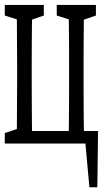

<svg xmlns="http://www.w3.org/2000/svg" viewBox="-27 -558 436 790"><path d="M41.5 32.7Q42.5 5.4 42.5 -39.3Q42.5 -84 43 -132.3Q43.5 -180.7 43.5 -219.2V-285.6Q43.5 -324.2 43 -372.6Q42.5 -420.9 42.5 -465.8Q42.5 -510.7 41.5 -537.6H106Q105 -510.7 104.5 -465.8Q104 -420.9 103.8 -372.6Q103.5 -324.2 103.5 -285.6V-219.2Q103.5 -180.7 103.8 -132.3Q104 -84 104.5 -39.6Q105 4.9 106 32.7ZM254.9 32.7Q255.9 5.4 256.3 -39.3Q256.8 -84 257.1 -132.3Q257.3 -180.7 257.3 -219.2V-285.6Q257.3 -324.2 257.1 -372.6Q256.8 -420.9 256.3 -465.8Q255.9 -510.7 254.9 -537.6H319.3Q318.4 -510.7 317.9 -465.8Q317.4 -420.9 317.1 -372.6Q316.9 -324.2 316.9 -285.6V-219.2Q316.9 -180.7 317.1 -132.3Q317.4 -84 317.9 -39.6Q318.4 4.9 319.3 32.7ZM340.8 212.4 319.8 -19 356 32.7H73.2V-19H376.5L373.5 212.4ZM-7.3 -494.1V-537.6H153.3V-494.1L83.5 -470.2H67.4ZM206.5 -494.1V-537.6H367.7V-494.1L297.4 -470.2H281.7ZM-7.3 32.7V-10.7L67.4 -35.2H73.2V32.7Z"/></svg>

Font: Scarab Serif
Style: Condensed
Weight: 400
Designer: John Roberts
Foundry: Scarab
Version: 1.0